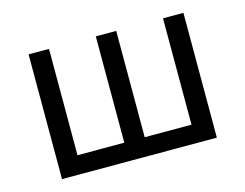

<svg xmlns="http://www.w3.org/2000/svg" viewBox="-70 -547 835 654"><g transform="rotate(-15 348.0 -220.0)"><path d="M549 -440H621V0H75V-440H147V-65H312V-440H384V-65H549Z"/></g></svg>

Font: Tilda Sans
Style: Regular
Weight: 400
Designer: ParaType Ltd
Foundry: ParaType Ltd
Version: Version 1.009